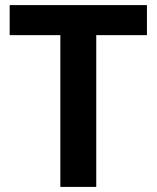

<svg xmlns="http://www.w3.org/2000/svg" viewBox="-20 -734 615 754"><path d="M358 0H217V-596H18V-714H557V-596H358Z"/></svg>

Font: Noto Sans UI
Style: Bold
Weight: 700
Designer: Monotype Design Team
Foundry: Monotype Imaging Inc.
Version: Version 1.901